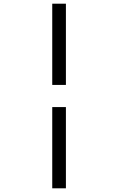

<svg xmlns="http://www.w3.org/2000/svg" viewBox="-20 -770 640 1040"><path d="M263 250V-190H337V250ZM263 -310V-750H337V-310Z"/></svg>

Font: SauceCodePro NFM
Style: Regular
Weight: 400
Monospace: yes
Designer: Paul D. Hunt, Teo Tuominen
Foundry: Adobe
Version: Version 2.042;hotconv 1.1.0;makeotfexe 2.6.0;Nerd Fonts 3.3.